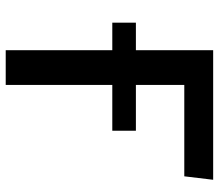

<svg xmlns="http://www.w3.org/2000/svg" viewBox="-66 -682 748 655"><g transform="rotate(90 307.5 -354.0)"><path d="M425.6 -444.1V-363.6H269.2V0H150.8V-363.6H56.9V-444.1H150.8V-707.7H592.8L581 -609.2H269.2V-444.1Z"/></g></svg>

Font: Fira Code Medium
Style: Regular
Weight: 500
Designer: Carrois Corporate, Edenspiekermann AG, Nikita Prokopov
Foundry: Carrois Corporate, Edenspiekermann AG, Nikita Prokopov
Version: Version 6.002